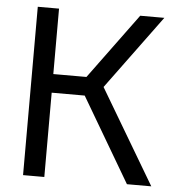

<svg xmlns="http://www.w3.org/2000/svg" viewBox="-51 -753 736 801"><g transform="rotate(5 317.0 -352.5)"><path d="M510 0 277 -396 504 -705H605L358 -369L363 -420L612 0ZM75 0V-705H164V0ZM130 -353V-431H346V-353Z"/></g></svg>

Font: TikTok Sans 24pt
Style: Regular
Weight: 400
Version: Version 4.000